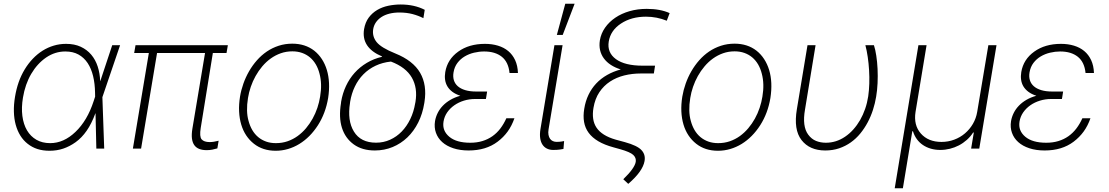

<svg xmlns="http://www.w3.org/2000/svg" viewBox="-20 -784 5850 1013"><path d="M59.3 -273.8Q66.1 -314.6 78.5 -350.1Q90.9 -385.7 110.4 -418Q129.6 -449.6 153.4 -474.4Q177.2 -499.3 204.9 -516.7Q232.6 -534.1 263.7 -543.3Q294.7 -552.6 328.5 -552.6Q372.9 -552.6 405.9 -537.3Q438.9 -522 461.3 -495.6Q483.7 -469.1 495.4 -433.2Q507.1 -397.4 508.5 -356.2H509.2L572.1 -545.5H613.6L520.2 -271.3L529.8 0H488.3L484 -186.1H483.3Q463.1 -131.4 437.3 -94.3Q411.6 -57.2 378.9 -33.7Q347.7 -11.4 313.9 0Q280.2 11.4 241.5 11.4Q206 11.4 177.7 2.3Q149.5 -6.7 126.1 -25.2Q103.3 -43 87.5 -68.4Q71.7 -93.8 63 -125.4Q54.3 -157 53.3 -194.4Q52.2 -231.9 59.3 -273.8ZM244.7 -28.8Q316.4 -28.8 378.2 -88.1Q440.7 -147.7 474.1 -250.4L481.9 -274.1L481.5 -295.1Q480.8 -342.7 471.2 -382.5Q461.6 -422.2 442.5 -451.2Q423.3 -480.1 394.2 -496.3Q365.1 -512.4 324.9 -512.4Q270.2 -512.4 223.7 -480.8Q200.3 -464.8 180.4 -443Q160.5 -421.2 144.7 -394.2Q128.9 -367.2 117.9 -335.8Q106.9 -304.3 101.2 -269.5Q92.3 -216.6 98 -172.4Q103.7 -128.2 122.5 -96.2Q141.3 -64.3 172.2 -46.5Q203.1 -28.8 244.7 -28.8Z M765.3 -504.3H687.9L695 -545.5H1182.2L1175.1 -504.3H1103L1039.1 -109.4Q1031.6 -63.2 1043.7 -49Q1056.1 -34.4 1086.6 -34.4Q1106.2 -34.4 1133.5 -41.5L1126.8 -1.1Q1113.3 2.8 1099.8 5.5Q1086.3 8.2 1070.3 8.2Q1047.9 8.2 1031.4 1.8Q1014.9 -4.6 1005.1 -18.3Q995.4 -32 992.7 -53.4Q990.1 -74.9 995 -104.8L1061.8 -504.3H808.6L724.4 0H681.1Z M1246.4 -274.5Q1252.1 -308.9 1264.2 -343Q1276.3 -377.1 1294.2 -408.2Q1312.1 -439.3 1335.6 -465.9Q1359 -492.5 1387.8 -512.1Q1416.5 -531.6 1450.3 -542.6Q1484 -553.6 1522 -553.6Q1590.2 -553.6 1637.8 -516.7Q1661.2 -498.2 1678.1 -472.3Q1695 -446.4 1704.5 -414.8Q1714.1 -383.2 1715.9 -345.9Q1717.7 -308.6 1711.3 -267Q1697.8 -186.4 1657.7 -123.6Q1637.4 -92 1612.6 -66.9Q1587.7 -41.9 1559.3 -24.5Q1530.9 -7.1 1499.5 2.1Q1468 11.4 1434.7 11.4Q1366.5 11.4 1319.6 -25.6Q1296.2 -44 1279.1 -69.6Q1262.1 -95.2 1252.7 -127Q1243.3 -158.7 1241.5 -195.8Q1239.7 -233 1246.4 -274.5ZM1291.2 -146.7Q1298.3 -119.7 1311.1 -97.8Q1323.9 -76 1342.2 -60.7Q1360.4 -45.5 1383.9 -37.1Q1407.3 -28.8 1435.4 -28.8Q1468.4 -28.8 1497.2 -38.7Q1525.9 -48.7 1550.2 -66.2Q1574.6 -83.8 1594.5 -107.4Q1614.3 -131 1629.4 -158.2Q1644.5 -185.4 1654.5 -215.2Q1664.4 -245 1669 -274.5Q1680.4 -341.3 1665.8 -395.2Q1659.1 -422.2 1646.3 -444.1Q1633.5 -465.9 1615.4 -481.2Q1597.3 -496.4 1573.9 -504.8Q1550.4 -513.1 1522.4 -513.1Q1490.1 -513.1 1461.5 -503Q1432.9 -492.9 1408.4 -475.3Q1383.9 -457.7 1363.8 -433.9Q1343.8 -410.2 1328.5 -382.8Q1313.2 -355.5 1303.1 -325.8Q1293 -296.2 1288.4 -267Q1277 -196.4 1291.2 -146.7Z M1779.1 -240.1 1779.8 -247.2Q1787.3 -291.5 1805.4 -330.3Q1823.5 -369 1851 -399.7Q1878.6 -430.4 1915.1 -452.2Q1951.7 -474.1 1995.7 -484.4V-486.2Q1884.9 -532.7 1900.9 -630.3Q1907 -666.2 1925.4 -691.1Q1943.9 -715.9 1970.2 -731.4Q1996.4 -746.8 2028.6 -753.6Q2060.7 -760.3 2093.8 -760.3Q2166.2 -760.3 2220.9 -732.2L2213.8 -688.2Q2187.1 -701.7 2155.9 -709.9Q2124.6 -718 2087 -718Q2058.2 -718 2034.1 -711.8Q2009.9 -705.6 1992.2 -693.9Q1974.4 -682.2 1963.2 -665.8Q1952.1 -649.5 1948.9 -629.3Q1943.2 -592 1967 -562.1Q1991.1 -532 2066.1 -501.8Q2159.4 -464.1 2196.6 -399.9Q2233.7 -335.6 2219.5 -245.7L2218.4 -239Q2209.5 -183.6 2186.6 -137.8Q2163.7 -92 2129.4 -59.1Q2095.2 -26.3 2051.5 -8.2Q2007.8 9.9 1957.4 9.9Q1891 9.9 1846.6 -22Q1801.5 -54.7 1784.1 -109.7Q1766.7 -164.8 1779.1 -240.1ZM1847.3 -89.8Q1883.2 -31.2 1964.1 -31.2Q2003.9 -31.2 2038.4 -46.9Q2072.8 -62.5 2099.6 -90.2Q2126.4 -117.9 2144.7 -155.9Q2163 -193.9 2170.5 -239L2171.9 -245.7Q2184.3 -319.6 2152.9 -374.5Q2121.4 -429.3 2042.6 -459.2Q1997.9 -454.5 1961.3 -437.1Q1924.7 -419.7 1897.4 -392Q1870 -364.3 1852.3 -327.4Q1834.5 -290.5 1827.4 -247.2L1826.7 -241.1Q1811.8 -147.7 1847.3 -89.8Z M2275.2 -145.2Q2279.1 -167.6 2289.4 -188.2Q2299.7 -208.8 2316.4 -226.2Q2333.1 -243.6 2356.2 -257.1Q2379.3 -270.6 2408.7 -278.8Q2383.9 -286.9 2367 -299.5Q2350.1 -312.1 2340.6 -328.1Q2331 -344.1 2328.3 -363.3Q2325.6 -382.5 2329.2 -403.8Q2340.6 -470.9 2397.7 -511.7Q2454.5 -552.6 2538.7 -552.6Q2576 -552.6 2607.2 -543.1Q2638.5 -533.7 2661.4 -514.7Q2684.3 -495.7 2697.8 -466.8Q2711.3 -437.9 2712.7 -398.8H2668.3Q2662.6 -456.3 2627.7 -484.4Q2592.7 -512.4 2534.4 -512.4Q2507.8 -512.4 2481 -506Q2454.2 -499.6 2431.8 -486.3Q2409.4 -473 2393.6 -452.2Q2377.8 -431.5 2372.9 -402.3Q2369 -379.6 2374.6 -361Q2380.3 -342.3 2395.4 -329Q2410.5 -315.7 2434.8 -308.4Q2459.2 -301.1 2492.2 -301.1H2550.1L2544.7 -267.4H2544.4L2543.7 -261.7H2486.2Q2456 -261.7 2427.7 -253Q2399.5 -244.3 2377 -228.5Q2354.4 -212.7 2339.3 -190.9Q2324.2 -169 2320 -142.4Q2316.1 -117.9 2323.9 -98Q2331.7 -78.1 2350.9 -62.1Q2388.5 -30.9 2460.9 -30.9Q2496.1 -30.9 2525.2 -39.8Q2554.3 -48.7 2577.9 -65.3Q2601.6 -82 2619.9 -106Q2638.1 -130 2651.6 -160.2H2694.2Q2680.4 -120.4 2658.4 -90Q2636.4 -59.7 2605.1 -36.2Q2544 9.9 2452.4 9.9Q2407.3 9.9 2371.8 -1.8Q2336.3 -13.5 2313.2 -34.3Q2290.1 -55 2280 -83.5Q2269.9 -111.9 2275.2 -145.2Z M2831.3 -101.9 2905.2 -545.5H2948.2L2874.3 -101.9Q2871.4 -85.2 2873.8 -72.8Q2876.1 -60.4 2881.9 -52Q2887.8 -43.7 2896.8 -39.6Q2905.9 -35.5 2916.5 -35.5Q2931.5 -35.5 2942.5 -37.3Q2953.5 -39.1 2956.3 -39.8L2952.8 1.8Q2947.4 2.8 2933.8 5Q2920.1 7.1 2898.8 7.1Q2880.3 7.1 2865.8 0Q2851.2 -7.1 2842.2 -20.8Q2833.1 -34.4 2830.1 -54.9Q2827.1 -75.3 2831.3 -101.9ZM2962.4 -764.2H3011.7L2948.9 -599.8H2918Z M3062.5 -210.2Q3068.9 -250.4 3084.9 -283.7Q3100.9 -317.1 3125.5 -343.4Q3150.2 -369.7 3182.9 -388.3Q3215.6 -407 3255.3 -417.6Q3225.5 -426.8 3202.9 -441.6Q3180.4 -456.3 3166 -475.9Q3151.6 -495.4 3146.1 -519.4Q3140.6 -543.3 3144.9 -571Q3150.9 -607.2 3172.2 -637.8Q3193.5 -668.3 3226.2 -690.5Q3258.9 -712.7 3301.3 -725Q3343.8 -737.2 3392 -737.2Q3463.8 -737.2 3513.1 -714.8L3497.9 -674.7Q3445.3 -696 3388.1 -696Q3311.4 -696 3256.4 -659.8Q3201.3 -623.6 3191.8 -565Q3182.2 -506.7 3229.8 -471.9Q3277 -437.5 3370.4 -437.5H3436.1L3429.7 -396.3H3360.8Q3315.3 -396.3 3273.8 -386Q3232.2 -375.7 3198.7 -353.7Q3165.1 -331.7 3142.2 -297.4Q3119.3 -263.1 3111.2 -215.2Q3105.8 -183.9 3109.6 -157.7Q3113.3 -131.4 3127.3 -110.4Q3141.3 -89.5 3166.4 -73.7Q3191.4 -57.9 3228.7 -47.2L3277 -34.1Q3342.3 -16 3364.3 7.8Q3386.7 31.6 3380.7 65.7Q3371.4 120 3294.7 186.1L3268.5 161.6Q3328.8 103.3 3334.2 69.6Q3337.4 49 3321.4 33.7Q3305 18.1 3252.1 3.2L3216.6 -6.7Q3169.4 -19.5 3136.9 -38.7Q3104.4 -57.9 3085.8 -83.3Q3067.1 -108.7 3061.6 -140.4Q3056.1 -172.2 3062.5 -210.2Z M3579.9 -274.5Q3585.6 -308.9 3597.7 -343Q3609.7 -377.1 3627.7 -408.2Q3645.6 -439.3 3669 -465.9Q3692.5 -492.5 3721.2 -512.1Q3750 -531.6 3783.7 -542.6Q3817.5 -553.6 3855.5 -553.6Q3923.7 -553.6 3971.2 -516.7Q3994.7 -498.2 4011.5 -472.3Q4028.4 -446.4 4038 -414.8Q4047.6 -383.2 4049.4 -345.9Q4051.1 -308.6 4044.7 -267Q4031.2 -186.4 3991.1 -123.6Q3970.9 -92 3946 -66.9Q3921.2 -41.9 3892.8 -24.5Q3864.3 -7.1 3832.9 2.1Q3801.5 11.4 3768.1 11.4Q3699.9 11.4 3653.1 -25.6Q3629.6 -44 3612.6 -69.6Q3595.5 -95.2 3586.1 -127Q3576.7 -158.7 3574.9 -195.8Q3573.2 -233 3579.9 -274.5ZM3624.6 -146.7Q3631.7 -119.7 3644.5 -97.8Q3657.3 -76 3675.6 -60.7Q3693.9 -45.5 3717.3 -37.1Q3740.8 -28.8 3768.8 -28.8Q3801.8 -28.8 3830.6 -38.7Q3859.4 -48.7 3883.7 -66.2Q3908 -83.8 3927.9 -107.4Q3947.8 -131 3962.9 -158.2Q3978 -185.4 3987.9 -215.2Q3997.9 -245 4002.5 -274.5Q4013.8 -341.3 3999.3 -395.2Q3992.5 -422.2 3979.8 -444.1Q3967 -465.9 3948.9 -481.2Q3930.8 -496.4 3907.3 -504.8Q3883.9 -513.1 3855.8 -513.1Q3823.5 -513.1 3794.9 -503Q3766.3 -492.9 3741.8 -475.3Q3717.3 -457.7 3697.3 -433.9Q3677.2 -410.2 3661.9 -382.8Q3646.7 -355.5 3636.5 -325.8Q3626.4 -296.2 3621.8 -267Q3610.4 -196.4 3624.6 -146.7Z M4184.3 -207.7 4240.4 -545.5H4283L4227.3 -206.3Q4211.6 -117.2 4244.3 -73.5Q4261.7 -50.1 4285.5 -40.5Q4309.3 -30.9 4337.4 -30.9Q4392 -30.9 4438.9 -62.9Q4462.4 -78.8 4482.2 -101Q4502.1 -123.2 4517.8 -150.4Q4533.4 -177.6 4544.4 -209.2Q4555.4 -240.8 4560.7 -275.6Q4565.3 -307.2 4566.4 -342.7Q4567.5 -378.2 4565.3 -413.9Q4563.2 -449.6 4558.2 -483.5Q4553.3 -517.4 4545.8 -545.5H4590.9Q4598.4 -523.1 4603.3 -490.2Q4608.3 -457.4 4610.1 -420.5Q4611.9 -383.5 4610.1 -345.3Q4608.3 -307.2 4602.6 -273.8Q4596.9 -239 4585.8 -204.4Q4574.6 -169.7 4557.9 -138.3Q4541.2 -106.9 4519 -79.7Q4496.8 -52.6 4468.8 -32.7Q4440.7 -12.8 4407.1 -1.4Q4373.6 9.9 4334.2 9.9Q4251.4 9.9 4208.8 -45.1Q4166.2 -99.8 4184.3 -207.7Z M4700.6 209.2 4825.6 -545.5H4868.6L4810.4 -193.5Q4799.4 -123.9 4838.4 -79.5Q4877.5 -35.2 4947.4 -35.2Q4982.6 -35.2 5014.4 -47.1Q5046.2 -58.9 5071.2 -80.3Q5096.2 -101.6 5113.1 -130.5Q5130 -159.4 5135.7 -193.5L5194.6 -545.5H5237.6L5146.7 0H5103.7L5117.9 -84.9H5114.3Q5100.5 -63.2 5081.1 -46Q5061.8 -28.8 5039.2 -17Q5016.7 -5.3 4991.7 0.9Q4966.6 7.1 4941.1 7.1Q4914.4 7.1 4891.2 0.4Q4867.9 -6.4 4849.3 -19Q4830.6 -31.6 4817.3 -49.9Q4804 -68.2 4796.9 -91.3H4793.3L4743.6 209.2Z M5314.3 -145.2Q5318.2 -167.6 5328.5 -188.2Q5338.8 -208.8 5355.5 -226.2Q5372.2 -243.6 5395.2 -257.1Q5418.3 -270.6 5447.8 -278.8Q5422.9 -286.9 5406.1 -299.5Q5389.2 -312.1 5379.6 -328.1Q5370 -344.1 5367.4 -363.3Q5364.7 -382.5 5368.3 -403.8Q5379.6 -470.9 5436.8 -511.7Q5493.6 -552.6 5577.8 -552.6Q5615.1 -552.6 5646.3 -543.1Q5677.6 -533.7 5700.5 -514.7Q5723.4 -495.7 5736.9 -466.8Q5750.4 -437.9 5751.8 -398.8H5707.4Q5701.7 -456.3 5666.7 -484.4Q5631.7 -512.4 5573.5 -512.4Q5546.9 -512.4 5520.1 -506Q5493.3 -499.6 5470.9 -486.3Q5448.5 -473 5432.7 -452.2Q5416.9 -431.5 5411.9 -402.3Q5408 -379.6 5413.7 -361Q5419.4 -342.3 5434.5 -329Q5449.6 -315.7 5473.9 -308.4Q5498.2 -301.1 5531.2 -301.1H5589.1L5583.8 -267.4H5583.5L5582.7 -261.7H5525.2Q5495 -261.7 5466.8 -253Q5438.6 -244.3 5416 -228.5Q5393.5 -212.7 5378.4 -190.9Q5363.3 -169 5359 -142.4Q5355.1 -117.9 5362.9 -98Q5370.7 -78.1 5389.9 -62.1Q5427.6 -30.9 5500 -30.9Q5535.2 -30.9 5564.3 -39.8Q5593.4 -48.7 5617 -65.3Q5640.6 -82 5658.9 -106Q5677.2 -130 5690.7 -160.2H5733.3Q5719.5 -120.4 5697.4 -90Q5675.4 -59.7 5644.2 -36.2Q5583.1 9.9 5491.5 9.9Q5446.4 9.9 5410.9 -1.8Q5375.4 -13.5 5352.3 -34.3Q5329.2 -55 5319.1 -83.5Q5308.9 -111.9 5314.3 -145.2Z"/></svg>

Font: Inter P Extra Light
Style: Italic
Weight: 200
Italic angle: 9.39999°
Designer: Rasmus Andersson
Foundry: rsms
Version: Version 3.018;git-588b23468